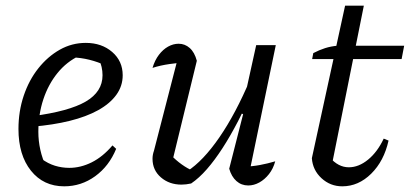

<svg xmlns="http://www.w3.org/2000/svg" viewBox="-20 -647 1446 676"><path d="M206 9Q133 9 89 -46Q45 -101 45 -193Q45 -255 63.5 -310Q82 -365 115 -406.5Q148 -448 190.5 -472Q233 -496 282 -496Q338 -496 375 -464Q412 -432 412 -382Q412 -344 389.5 -313Q367 -282 325.5 -259Q284 -236 225.5 -221.5Q167 -207 94 -201V-238Q223 -255 282 -289.5Q341 -324 341 -382Q341 -412 328 -439L353 -416Q325 -429 295 -436.5Q265 -444 233 -445L260 -451Q215 -430 182.5 -390Q150 -350 132.5 -297Q115 -244 115 -183Q115 -151 122 -119.5Q129 -88 143 -59L126 -88Q149 -71 173.5 -63.5Q198 -56 224 -56Q264 -56 303 -75.5Q342 -95 376 -135L389 -123Q364 -62 315 -26.5Q266 9 206 9Z M673 -433 587 -80 581 -102Q599 -83 620 -68Q641 -53 659 -46L639 -44Q695 -80 752.5 -163.5Q810 -247 861 -368L874 -337Q846 -274 818.5 -221Q791 -168 763.5 -125.5Q736 -83 708.5 -51.5Q681 -20 653 -1Q635 3 619 3Q576 3 546.5 -22.5Q517 -48 517 -88Q517 -102 522 -116L611 -461L644 -429Q609 -426 577 -421.5Q545 -417 517 -408Q525 -435 539.5 -454Q554 -473 572 -483Q590 -493 609 -493Q631 -493 648 -478Q665 -463 673 -433ZM787 -53 836 -245 829 -248 882 -488H951L855 -25L839 -60Q868 -61 895 -66Q922 -71 949 -79Q942 -53 927 -34Q912 -15 893 -4.5Q874 6 854 6Q830 6 812.5 -9.5Q795 -25 787 -53Z M1185 9Q1143 9 1112 -19.5Q1081 -48 1078 -90L1195 -627H1261L1146 -54L1141 -93Q1171 -58 1208 -58Q1243 -58 1276 -85Q1309 -112 1331 -159L1348 -152Q1332 -80 1287 -35.5Q1242 9 1185 9ZM1079 -439 1083 -460Q1104 -471 1124.5 -477.5Q1145 -484 1168 -486H1403L1394 -439Z"/></svg>

Font: Piazzolla Thin
Style: Italic
Weight: 400
Italic angle: -11.3°
Version: Version 2.005